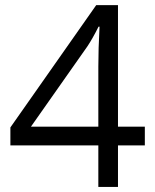

<svg xmlns="http://www.w3.org/2000/svg" viewBox="-20 -738 612 758"><path d="M551.8 -164.1H445.8V0H368.2V-164.1H21V-234.9L359.9 -717.8H445.8V-237.8H551.8ZM368.2 -237.8V-475.1Q368.2 -544.9 373 -632.8H369.1Q345.7 -585.9 325.2 -555.2L102.1 -237.8Z"/></svg>

Font: f3_58770 
Style: Regular
Weight: 400
Foundry: Ascender Corporation
Version: Version 1.10